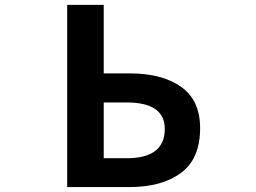

<svg xmlns="http://www.w3.org/2000/svg" viewBox="-20 -760 1040 780"><path d="M252.9 0V-740.2H401.4V-461.9H506.8Q638.7 -461.9 715.8 -407.2Q793 -352.5 793 -239.3Q793 -115.2 715.3 -57.6Q637.7 0 504.9 0ZM401.4 -117.2H495.1Q649.4 -117.2 649.4 -236.3Q649.4 -343.8 494.1 -343.8H401.4Z"/></svg>

Font: GenEi Gothic M Regular
Style: Bold
Weight: 700
Designer: o_tamon (Modified); [Source Han Sans]
Ryoko NISHIZUKA  (kana & ideographs); Paul D. Hunt (Latin, Greek & Cyrillic); Wenl
Version: Version 1.1a;Original Version 1.004